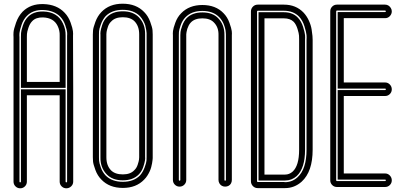

<svg xmlns="http://www.w3.org/2000/svg" viewBox="-20 -817 2181 1036"><path d="M213 -755Q291 -753 320 -690Q335 -659 334 -625V-343H93V-617Q93 -626 93.5 -638.5Q94 -651 103.5 -679.5Q113 -708 131 -726Q161 -756 213 -755ZM302 -625Q303 -652 291 -677Q270 -721 212 -723Q174 -724 154 -703Q141 -690 133.5 -667.5Q126 -645 125.5 -634Q125 -623 125 -618V-375H302ZM374 -624 375 -338V163Q375 178 364 188.5Q353 199 338 199Q323 199 312.5 188.5Q302 178 302 163V-303H125V163Q125 178 114.5 188.5Q104 199 89 199Q74 199 63.5 188.5Q53 178 53 163V-617Q52 -627 53 -643Q54 -659 66.5 -694.5Q79 -730 102 -754Q145 -797 214 -795Q287 -793 329 -748Q350 -726 361 -695Q372 -664 373.5 -649Q375 -634 374 -624ZM342 163V-624Q343 -632 342 -643.5Q341 -655 332 -681.5Q323 -708 306 -726Q272 -761 213 -763Q158 -765 125 -731Q106 -712 96 -682Q86 -652 85 -638.5Q84 -625 85 -617V163Q85 167 89 167Q93 167 93 163V-335H334V163Q334 167 338 167Q342 167 342 163Z M643 197Q570 197 527 152Q506 131 494.5 99.5Q483 68 482 54Q481 40 481 31V-631Q481 -639 482 -653Q483 -667 494.5 -698.5Q506 -730 527 -752Q570 -797 642 -797Q715 -797 758 -752Q779 -731 790.5 -699.5Q802 -668 803 -654Q804 -640 804 -631V31Q804 33 804 36Q804 39 803 47.5Q802 56 800.5 64.5Q799 73 796 84.5Q793 96 788 107Q783 118 775.5 130Q768 142 758 152Q715 197 643 197ZM642 -764Q584 -764 550 -730Q534 -712 524.5 -686Q515 -660 514.5 -649Q514 -638 514 -631V32Q514 39 514.5 50Q515 61 524 86.5Q533 112 550 130Q584 164 643 164Q701 164 735 130Q751 112 760.5 86Q770 60 770.5 49Q771 38 771 31V-632Q771 -634 771 -638.5Q771 -643 769 -655.5Q767 -668 764 -679Q761 -690 753 -704.5Q745 -719 735 -730Q701 -764 642 -764ZM556 124Q521 88 522 32V-631Q521 -634 522.5 -647Q524 -660 532 -684Q540 -708 556 -724Q587 -756 642.5 -756Q698 -756 729 -724Q764 -688 763 -632V31Q764 34 762.5 47Q761 60 753 84Q745 108 729 124Q698 156 642.5 156Q587 156 556 124ZM580 -701Q568 -690 562 -671.5Q556 -653 555 -644.5Q554 -636 554 -632V32Q554 76 579 102Q601 124 643 124Q684 124 705 101Q717 90 723 71.5Q729 53 730 44.5Q731 36 731 32V-632Q731 -676 706 -702Q684 -724 642.5 -724Q601 -724 580 -701Z M1072 -790Q1144 -790 1186 -746Q1207 -725 1218 -694Q1229 -663 1230.5 -649.5Q1232 -636 1231 -627V154Q1231 164 1226.5 172.5Q1222 181 1213.5 185.5Q1205 190 1195 190Q1185 190 1177 185.5Q1169 181 1164 172.5Q1159 164 1159 154V-628Q1160 -670 1134 -696Q1113 -718 1072 -718Q1031 -718 1010 -696Q1003 -689 998 -679Q993 -669 990.5 -661Q988 -653 986.5 -644Q985 -635 985 -632Q985 -629 985 -627V154Q985 169 974.5 179.5Q964 190 949 190Q934 190 923.5 179.5Q913 169 913 154V-626Q912 -636 913.5 -650Q915 -664 926 -694.5Q937 -725 958 -746Q1001 -790 1072 -790ZM1199 154V-627Q1199 -629 1199 -631Q1199 -633 1198.5 -640Q1198 -647 1197 -654Q1196 -661 1193 -670.5Q1190 -680 1186.5 -688.5Q1183 -697 1177 -706.5Q1171 -716 1163 -724Q1130 -758 1072 -758Q1014 -758 981 -724Q964 -707 955 -681Q946 -655 945.5 -644.5Q945 -634 945 -627V-626V154Q945 158 949 158Q953 158 953 154V-627Q953 -634 954 -644.5Q955 -655 963.5 -679Q972 -703 987 -719Q1018 -750 1072 -750Q1127 -750 1157 -719Q1192 -683 1191 -627V154Q1191 158 1195 158Q1199 158 1199 154Z M1518 198Q1514 198 1510 198H1371Q1355 198 1344.5 187Q1334 176 1334 161V-755Q1334 -770 1344.5 -781Q1355 -792 1371 -792H1512Q1577 -792 1618 -749Q1635 -731 1646.5 -706Q1658 -681 1661.5 -658Q1665 -635 1666 -623Q1667 -611 1667 -602V-9Q1667 109 1608 163Q1569 198 1518 198ZM1371 -759Q1367 -759 1367 -755V161Q1367 165 1371 165H1512Q1515 166 1518 166Q1557 166 1586 139Q1634 95 1634 -9V-603Q1635 -613 1634 -627.5Q1633 -642 1623 -674.5Q1613 -707 1594 -727Q1563 -759 1512 -759ZM1518 157Q1515 157 1513 157H1512H1375V-751H1512Q1560 -751 1588 -721Q1606 -702 1615.5 -671.5Q1625 -641 1626 -627Q1627 -613 1626 -604V-603V-9Q1626 91 1581 133Q1554 157 1518 157ZM1407 125H1512Q1514 125 1517 125H1518Q1541 125 1559 109Q1594 77 1594 -9V-603Q1594 -604 1594 -605Q1594 -613 1593.5 -624.5Q1593 -636 1585.5 -660.5Q1578 -685 1565 -699Q1546 -718 1512 -718H1407Z M2058 192H1798Q1783 192 1772.5 181.5Q1762 171 1762 156V-756Q1762 -771 1772.5 -781.5Q1783 -792 1798 -792H2058Q2068 -792 2076 -787Q2084 -782 2089 -773.5Q2094 -765 2094 -756Q2094 -741 2083.5 -730Q2073 -719 2058 -719H1835V-372H2058Q2073 -372 2083.5 -361Q2094 -350 2094 -335Q2094 -320 2083.5 -309.5Q2073 -299 2058 -299H1835V119H2058Q2073 119 2083.5 130Q2094 141 2094 156Q2094 171 2083.5 181.5Q2073 192 2058 192ZM1798 -760Q1794 -760 1794 -756V156Q1794 160 1798 160H2058Q2062 160 2062 156Q2062 152 2058 152H1802V-331H2058Q2062 -331 2062 -335Q2062 -339 2058 -339H1802V-752H2058Q2062 -752 2062 -756Q2062 -760 2058 -760Z"/></svg>

Font: Soda Fountain
Style: Inline
Weight: 400
Version: Version 1.0